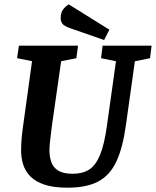

<svg xmlns="http://www.w3.org/2000/svg" viewBox="-20 -860 723 891"><path d="M293.3 11Q228.7 11 186.7 -3Q144.7 -16.9 120.8 -41.5Q96.9 -66.1 87.4 -97.1Q77.9 -128.1 77.9 -163.1Q77.9 -211.1 86.9 -273.7L128.7 -576L59.2 -590L67.7 -648H342.1L334.4 -590L263.8 -576L221.1 -277.6Q216.3 -242.7 212.9 -210.5Q209.4 -178.3 209.4 -164.1Q209.4 -134.7 217.5 -109.6Q225.6 -84.5 249 -69.1Q272.4 -53.6 317.7 -53.6Q362.4 -53.6 393 -72.6Q423.6 -91.6 443.9 -140.2Q464.2 -188.9 476.4 -277.6L518.2 -575.8L449.1 -590L456 -648H683.5L676.3 -590L605.9 -575.8L564.2 -278.2Q549.7 -173.6 519.7 -109.8Q489.7 -46.1 435.5 -17.6Q381.2 11 293.3 11ZM463.2 -674.3 306.2 -728.9Q277.1 -738.9 269.3 -750.4Q261.5 -761.9 261.5 -774.1Q261.5 -802.4 273.5 -817.1Q285.6 -831.9 299.2 -839.7L487.6 -722.1Z"/></svg>

Font: Faustina Light
Style: Italic
Weight: 300
Italic angle: -8°
Designer: Alfonso Garcia
Foundry: http://www.omnibus-type.com
Version: Version 1.200